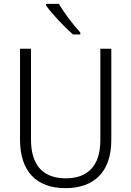

<svg xmlns="http://www.w3.org/2000/svg" viewBox="-20 -967 682 997"><path d="M286 -947H219V-939C249 -896 314 -827 359 -788H397V-798C361 -837 312 -901 286 -947ZM558 -240V-714H501V-238C501 -107 436 -41 322 -41C205 -41 141 -107 141 -242V-714H84V-242C84 -78 168 10 320 10C469 10 558 -75 558 -240Z"/></svg>

Font: Noto Sans Devanagari SemiCondensed Light
Style: Regular
Weight: 300
Width: 4
Designer: Jelle Bosma - Monotype Design Team
Foundry: Monotype Imaging Inc.
Version: Version 2.004